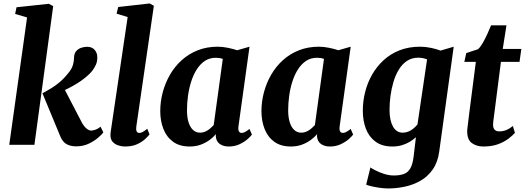

<svg xmlns="http://www.w3.org/2000/svg" viewBox="-20 -837 3034 1110"><path d="M33.5 0 136.5 -736 67.5 -756.5 75.5 -795 262 -815 287.5 -801.5 179 0ZM421.5 9Q395.5 9 377.2 2Q359 -5 347.2 -18Q335.5 -31 328.5 -49L225.5 -297.5Q252 -312.5 276.8 -327.2Q301.5 -342 327.5 -364.2Q353.5 -386.5 381.5 -423Q395.5 -441 401.5 -461.2Q407.5 -481.5 408 -503.5Q408.5 -528 420.8 -541.8Q433 -555.5 450.2 -561Q467.5 -566.5 483 -566.5Q512 -566.5 527.2 -548.8Q542.5 -531 542.5 -507Q543 -482.5 534.8 -463.8Q526.5 -445 515.5 -430.5Q498.5 -408.5 474 -388.8Q449.5 -369 422.2 -352.5Q395 -336 368.5 -323Q342 -310 320 -301L337.5 -351L454 -127Q466.5 -105 480.8 -93.5Q495 -82 507 -82Q516 -82 531.8 -87.2Q547.5 -92.5 561.5 -104.5L577.5 -71.5Q568.5 -59 546.2 -40Q524 -21 492.2 -6Q460.5 9 421.5 9Z M768 -105Q765.5 -88 769.8 -78.2Q774 -68.5 785.5 -68.5Q793 -68.5 802.8 -73Q812.5 -77.5 831.5 -92.5L844.5 -60Q839 -52.5 822 -35.8Q805 -19 775.5 -4.5Q746 10 702 10Q683 10 663.5 3.5Q644 -3 631.2 -17.2Q618.5 -31.5 618.5 -55Q618.5 -61 619.2 -68Q620 -75 621 -81.8Q622 -88.5 622.5 -92L718 -738.5L654 -758L663.5 -796.5L845.5 -817L869.5 -803.5Z M1358.5 -106Q1356 -85.5 1361.5 -77Q1367 -68.5 1377.5 -68.5Q1385 -68.5 1395.5 -73.5Q1406 -78.5 1422.5 -91.5L1436.5 -59Q1431 -50.5 1412.8 -34Q1394.5 -17.5 1366.2 -3.8Q1338 10 1302 10Q1271 10 1250.2 -5Q1229.5 -20 1227.5 -50L1228.5 -61.5Q1213 -43.5 1190.8 -27.2Q1168.5 -11 1140.2 -0.5Q1112 10 1077 10Q1018 10 980.2 -17.8Q942.5 -45.5 924.5 -92Q906.5 -138.5 906.5 -194Q906.5 -250 921 -304Q935.5 -358 963 -405.5Q990.5 -453 1031 -489.5Q1071.5 -526 1123.8 -546.5Q1176 -567 1239 -567Q1267 -567 1298.2 -560.5Q1329.5 -554 1351 -546.5L1422.5 -567ZM1268 -496.5Q1258.5 -500 1248.2 -501.5Q1238 -503 1227.5 -503Q1191.5 -503 1164.2 -484.8Q1137 -466.5 1117.2 -435.2Q1097.5 -404 1085 -364.5Q1072.5 -325 1066.8 -282.5Q1061 -240 1061 -199.5Q1061 -158.5 1070.2 -129.5Q1079.5 -100.5 1096.5 -85.2Q1113.5 -70 1136.5 -70Q1148.5 -70 1159.2 -73.5Q1170 -77 1180 -83.2Q1190 -89.5 1198.8 -97.5Q1207.5 -105.5 1215.5 -114Z M1943.5 -106Q1941 -85.5 1946.5 -77Q1952 -68.5 1962.5 -68.5Q1970 -68.5 1980.5 -73.5Q1991 -78.5 2007.5 -91.5L2021.5 -59Q2016 -50.5 1997.8 -34Q1979.5 -17.5 1951.2 -3.8Q1923 10 1887 10Q1856 10 1835.2 -5Q1814.5 -20 1812.5 -50L1813.5 -61.5Q1798 -43.5 1775.8 -27.2Q1753.5 -11 1725.2 -0.5Q1697 10 1662 10Q1603 10 1565.2 -17.8Q1527.5 -45.5 1509.5 -92Q1491.5 -138.5 1491.5 -194Q1491.5 -250 1506 -304Q1520.5 -358 1548 -405.5Q1575.5 -453 1616 -489.5Q1656.5 -526 1708.8 -546.5Q1761 -567 1824 -567Q1852 -567 1883.2 -560.5Q1914.5 -554 1936 -546.5L2007.5 -567ZM1853 -496.5Q1843.5 -500 1833.2 -501.5Q1823 -503 1812.5 -503Q1776.5 -503 1749.2 -484.8Q1722 -466.5 1702.2 -435.2Q1682.5 -404 1670 -364.5Q1657.5 -325 1651.8 -282.5Q1646 -240 1646 -199.5Q1646 -158.5 1655.2 -129.5Q1664.5 -100.5 1681.5 -85.2Q1698.5 -70 1721.5 -70Q1733.5 -70 1744.2 -73.5Q1755 -77 1765 -83.2Q1775 -89.5 1783.8 -97.5Q1792.5 -105.5 1800.5 -114Z M2519.5 37.5Q2511.5 100 2482.2 142Q2453 184 2410.8 208Q2368.5 232 2320.2 242.2Q2272 252.5 2224.5 252.5Q2201 252.5 2175.2 248.8Q2149.5 245 2128 240Q2106.5 235 2097 230.5L2121.5 131Q2127.5 136 2149 147.2Q2170.5 158.5 2199.5 168Q2228.5 177.5 2257 177.5Q2291.5 177.5 2315 168.8Q2338.5 160 2352 136.8Q2365.5 113.5 2371 70L2384.5 -43.5Q2369 -29.5 2348.8 -17.2Q2328.5 -5 2303.5 2.5Q2278.5 10 2248.5 10Q2189 10 2151 -18Q2113 -46 2095.2 -92.8Q2077.5 -139.5 2077.5 -196.5Q2077.5 -251.5 2091 -305.2Q2104.5 -359 2131.5 -406Q2158.5 -453 2198.2 -489.5Q2238 -526 2290.8 -546.5Q2343.5 -567 2409 -567Q2440 -567 2472.8 -560Q2505.5 -553 2527 -544.5L2603 -567ZM2449 -493.5Q2438.5 -498 2425.2 -500.8Q2412 -503.5 2398 -503.5Q2361 -503.5 2333 -485Q2305 -466.5 2285.8 -434.8Q2266.5 -403 2254.8 -363.8Q2243 -324.5 2237.5 -282.5Q2232 -240.5 2232 -202Q2232 -170.5 2237.2 -146.2Q2242.5 -122 2252.2 -104.8Q2262 -87.5 2276.2 -78.8Q2290.5 -70 2308 -70Q2325.5 -70 2341.2 -76.5Q2357 -83 2370.2 -94Q2383.5 -105 2393.5 -117.5Z M2838.5 -186.5Q2836.5 -170.5 2834.8 -158Q2833 -145.5 2831.8 -135.5Q2830.5 -125.5 2830.5 -116Q2830.5 -97 2839.5 -87.2Q2848.5 -77.5 2866 -77.5Q2889 -77.5 2908 -85.5Q2927 -93.5 2945 -108.5L2957 -69Q2943.5 -53.5 2919.2 -35Q2895 -16.5 2859.2 -3.2Q2823.5 10 2773.5 10Q2736.5 10 2708.8 -9.2Q2681 -28.5 2681 -77Q2681 -80 2681.2 -85.5Q2681.5 -91 2683 -102.2Q2684.5 -113.5 2686.8 -133Q2689 -152.5 2693 -184L2731 -479.5H2664.5L2675.5 -530L2743.5 -552.5Q2757 -564.5 2770.8 -588.2Q2784.5 -612 2797 -639.5Q2809.5 -667 2819 -690.5H2908L2886.5 -554H2994L2983.5 -479.5H2876Z"/></svg>

Font: Merriweather 20pt ExtraBold
Style: Italic
Weight: 800
Italic angle: -7.8°
Version: Version 2.101